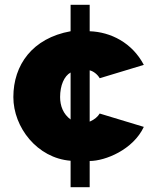

<svg xmlns="http://www.w3.org/2000/svg" viewBox="-20 -665 658 805"><path d="M356 120V10C421 10 538 -37 583 -133L398 -189C390 -176 377 -164 356 -155V-370C371 -367 389 -353 398 -337L583 -393C534 -486 444 -531 356 -534V-645H276V-534C116 -505 36 -393 36 -258C36 -131 136 -2 276 9V120ZM232 -258C232 -307 249 -346 276 -361V-164C245 -187 232 -221 232 -258Z"/></svg>

Font: Raleway Black
Style: Regular
Weight: 900
Designer: Matt McInerney, Pablo Impallari, Rodrigo Fuenzalida
Foundry: Matt McInerney, Pablo Impallari, Rodrigo Fuenzalida
Version: Version 3.000g; ttfautohint (v1.5) -l 8 -r 28 -G 28 -x 14 -D